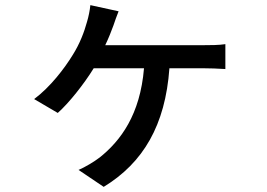

<svg xmlns="http://www.w3.org/2000/svg" viewBox="-20 -639 1040 748"><path d="M390 -463C403 -490 414 -518 422 -540C428 -558 434 -575 442 -595L332 -619C330 -598 325 -574 319 -554C308 -514 291 -469 264 -426C231 -372 176 -300 113 -253L205 -199C247 -236 307 -311 345 -373H541C526 -192 450 -91 369 -26C347 -9 310 13 286 23L384 89C538 -5 624 -151 640 -373H775C795 -373 830 -372 858 -370V-467C833 -463 797 -463 775 -463Z"/></svg>

Font: Noto Sans Japanese Medium
Style: Regular
Weight: 500
Designer: Ryoko NISHIZUKA (kana & ideographs); Paul D. Hunt (Latin, Greek & Cyrillic); Wenlong ZHANG (bopomofo); Sandoll Communica
Foundry: Adobe Systems Incorporated
Version: Version 1.000;PS 1;hotconv 1.0.78;makeotf.lib2.5.61930